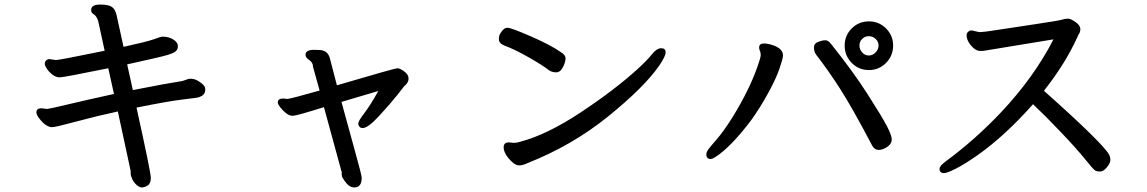

<svg xmlns="http://www.w3.org/2000/svg" viewBox="-20 -750 5040 844"><path d="M381 -702V-711Q385 -730 421 -730Q457 -730 472 -719.5Q487 -709 493 -681.5Q499 -654 507.5 -615Q516 -576 523 -544Q628 -567 658 -578Q688 -589 693 -589Q723 -589 742.5 -576Q762 -563 762 -548V-546Q762 -534 753.5 -525.5Q745 -517 715 -508Q685 -499 539 -467L564 -354Q716 -384 782 -394Q789 -396 797 -399Q824 -411 853 -393Q882 -375 882 -360V-355Q882 -332 857 -324Q857 -323 856 -323L842 -320L778 -312Q714 -304 580 -277Q643 7 643 32Q643 57 629 65.5Q615 74 604 74Q593 74 580.5 63Q568 52 561 36.5Q554 21 554.5 12.5Q555 4 553 -5L498 -260Q405 -240 314.5 -215.5Q224 -191 209 -191Q182 -191 152 -230Q140 -246 140 -256Q140 -274 162 -274H163L187 -271Q199 -272 274 -290Q349 -308 481 -337L456 -450Q260 -410 243 -410Q226 -410 211 -421.5Q196 -433 186.5 -447Q177 -461 177 -470Q177 -479 183 -484.5Q189 -490 194 -490H199L226 -486Q246 -487 440 -527L412 -656Q405 -679 393 -686.5Q381 -694 381 -702Z M1570 32Q1570 74 1537 74Q1514 74 1494 44L1486 32Q1482 26 1482 16Q1483 5 1481 3L1404 -279Q1283 -241 1267 -241Q1251 -241 1236 -253.5Q1221 -266 1211 -279.5Q1201 -293 1201 -299Q1201 -317 1225 -317H1226L1243 -315Q1258 -316 1385 -352L1356 -456Q1356 -475 1339.5 -486Q1323 -497 1323 -509Q1323 -531 1361 -531L1388 -530Q1423 -527 1431 -490L1461 -375Q1716 -450 1727 -450Q1738 -450 1757 -436Q1776 -422 1776 -404.5Q1776 -387 1759 -373Q1757 -372 1755.5 -369.5Q1754 -367 1727 -333Q1700 -299 1649 -243Q1598 -187 1574 -187Q1566 -187 1560.5 -192.5Q1555 -198 1555 -208Q1555 -218 1581.5 -252.5Q1608 -287 1643 -350L1481 -302Q1511 -191 1540.5 -85.5Q1570 20 1570 32Z M2180 -604Q2194 -628 2210.5 -628Q2227 -628 2314 -590Q2401 -552 2445 -521Q2466 -509 2466 -493Q2466 -477 2454.5 -454.5Q2443 -432 2424.5 -432Q2406 -432 2392 -442Q2367 -462 2305 -497.5Q2243 -533 2199 -549Q2173 -559 2173 -577Q2173 -595 2180 -604ZM2218 -124 2239 -122Q2252 -122 2267 -127Q2385 -158 2533.5 -256.5Q2682 -355 2781 -445Q2824 -484 2845.5 -511Q2867 -538 2886.5 -538Q2906 -538 2906 -520Q2906 -502 2876 -459Q2810 -365 2653 -238Q2496 -111 2299 -33Q2278 -23 2262.5 -23Q2247 -23 2231 -38Q2194 -73 2194 -103Q2194 -124 2217 -124Z M3799.5 -656Q3844 -656 3875 -625Q3906 -594 3906 -549.5Q3906 -505 3875 -473.5Q3844 -442 3799.5 -442Q3755 -442 3724 -473.5Q3693 -505 3693 -549.5Q3693 -594 3724 -625Q3755 -656 3799.5 -656ZM3799 -506Q3816 -506 3829 -519.5Q3842 -533 3842 -550Q3842 -567 3829 -579Q3816 -591 3799 -591Q3782 -591 3770 -579Q3758 -567 3758 -550Q3758 -533 3770 -519.5Q3782 -506 3799 -506ZM3814 -110Q3725 -279 3671.5 -362Q3618 -445 3568 -509Q3558 -523 3558 -541Q3558 -559 3576.5 -566Q3595 -573 3608 -573Q3621 -573 3633 -557Q3729 -437 3792.5 -338Q3856 -239 3878 -197Q3900 -155 3900 -136.5Q3900 -118 3880.5 -104.5Q3861 -91 3842.5 -91Q3824 -91 3814 -110ZM3317 -541Q3317 -559 3339 -559Q3349 -559 3369 -554Q3422 -539 3422 -506Q3422 -494 3406.5 -448.5Q3391 -403 3356 -339.5Q3321 -276 3283 -223Q3208 -123 3145 -74Q3115 -51 3104 -51Q3085 -51 3085 -72Q3085 -81 3093.5 -93Q3102 -105 3130.5 -137.5Q3159 -170 3199 -233Q3273 -353 3309 -455Q3324 -497 3324 -508Q3324 -519 3320.5 -526Q3317 -533 3317 -541Z M4247 -616H4253L4284 -609H4291Q4304 -609 4364.5 -618.5Q4425 -628 4529.5 -643.5Q4634 -659 4648 -663.5Q4662 -668 4674.5 -668Q4687 -668 4708 -653Q4729 -638 4729 -623Q4729 -608 4721 -598L4716 -587Q4663 -470 4569 -351Q4826 -122 4855 -71Q4861 -60 4861 -46.5Q4861 -33 4845.5 -14.5Q4830 4 4816.5 4Q4803 4 4795 0Q4787 -4 4750 -50Q4713 -96 4644 -168.5Q4575 -241 4521 -292Q4398 -153 4276 -67Q4220 -28 4181.5 -8.5Q4143 11 4130 11Q4110 11 4110 -8Q4110 -21 4139 -42Q4268 -137 4382 -258Q4525 -410 4611 -577Q4578 -572 4507.5 -560Q4437 -548 4379.5 -539Q4322 -530 4313 -528Q4304 -526 4289 -526Q4274 -526 4259 -539Q4229 -567 4229 -596Q4229 -604 4235.5 -610Q4242 -616 4247 -616Z"/></svg>

Font: LXGW ZhenKai
Style: Regular
Weight: 400
Designer: LXGW / Fontworks Inc.
Foundry: LXGW / Fontworks Inc.
Version: Version 0.800;June 8, 2025